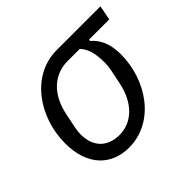

<svg xmlns="http://www.w3.org/2000/svg" viewBox="-129 -673 843 843"><g transform="rotate(-45 292.0 -252.0)"><path d="M571 -448 584 -516H313C155 -516 49 -362 49 -200C49 -60 127 12 235 12C393 12 499 -143 499 -304C499 -366 480 -411 444 -441L446 -448ZM388 -448C414 -418 423 -386 423 -326C423 -311 421 -296 418 -281L405 -218C384 -113 319 -57 245 -57C167 -57 125 -106 125 -178C125 -193 127 -208 130 -223L143 -286C164 -391 229 -448 313 -448Z"/></g></svg>

Font: LVC Sans
Style: Italic
Weight: 400
Italic angle: -11.31°
Designer: Mike Abbink, Paul van der Laan, Pieter van Rosmalen
Foundry: Bold Monday
Version: Version 3.0